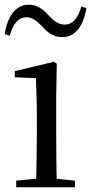

<svg xmlns="http://www.w3.org/2000/svg" viewBox="-25 -788 384 808"><path d="M43.3 0H290.3V-27.8L184.5 -38.6H153.1L43.3 -27.8ZM126.3 0H214.7C212.5 -48.6 211.5 -160.9 211.5 -228.5V-380.2L213.9 -519.8L201.7 -528L37.3 -488.6V-463L126.3 -458.9C128.3 -408.8 130.1 -356.4 130.1 -288.8V-228.5C130.1 -160.9 128.3 -48.6 126.3 0ZM-5.1 -644.7 16 -637.5C29.8 -687.4 51.6 -715.3 86.1 -715.3C116.5 -715.3 135.2 -693.7 157.8 -671.2C177.4 -650.2 200.6 -631.8 237.4 -631.8C292.5 -631.8 326.8 -679.7 338.5 -753.8L317.4 -761C303.4 -711.7 281.6 -684.5 247.4 -684.5C217.5 -684.5 199 -703.2 175.6 -727.1C156 -748.9 131 -768.2 95.4 -768.2C41.1 -768.2 5.8 -718.3 -5.1 -644.7Z"/></svg>

Font: Source Han Serif CN VF
Style: Regular
Weight: 250
Designer: Ryoko NISHIZUKA 西塚涼子 (kana & ideographs); Frank Grießhammer (Latin, Greek & Cyrillic); Wenlong ZHANG 张文龙 (bopomofo); San
Foundry: Adobe
Version: Version 2.002;hotconv 1.1.0;makeotfexe 2.6.0